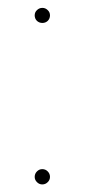

<svg xmlns="http://www.w3.org/2000/svg" viewBox="-20 -473 234 497"><path d="M103.5 -29.3Q109.4 -23.4 109.4 -15.1Q109.4 -7.3 103.5 -1.5Q97.7 4.4 89.4 4.4Q81.5 4.4 75.7 -1.5Q69.8 -7.3 69.8 -15.1Q69.8 -23.4 75.7 -29.3Q81.5 -35.2 89.4 -35.2Q97.7 -35.2 103.5 -29.3ZM103.5 -446.8Q109.4 -441.4 109.4 -433.1Q109.4 -424.8 103.5 -418.9Q97.7 -413.6 89.8 -413.6Q81.5 -413.6 75.7 -418.9Q69.8 -424.8 69.8 -433.1Q69.8 -441.4 75.7 -446.8Q81.5 -452.6 89.8 -452.6Q97.7 -452.6 103.5 -446.8Z"/></svg>

Font: Fortheenas_01
Style: Regular
Weight: 100
Designer: Situjuh Nazara
Version: Version 1.10 September 8, 2014